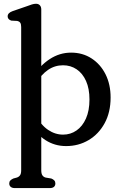

<svg xmlns="http://www.w3.org/2000/svg" viewBox="-20 -757 644 1011"><path d="M197.3 -707.2V140Q197.3 157.7 203.4 166.4Q209.4 175.1 220.3 178L250.1 183Q260.3 187 265.9 193.2Q271.5 199.4 271.5 209Q271.5 220.6 264 227Q256.4 233.4 242.5 233.4H57.7Q44.3 233.4 36.5 227Q28.7 220.6 28.7 209Q28.7 199.4 34.3 193.5Q39.9 187.6 50.1 183L68.5 178Q79.4 174.5 85.4 166.1Q91.5 157.7 91.5 140V-614.8Q91.5 -631 86.1 -637.9Q80.8 -644.8 70.9 -646.8L39.9 -648.4Q31 -651 25.6 -656.6Q20.3 -662.2 20.3 -670.8Q20.3 -689 45.9 -698.2L121.3 -724.2Q136 -729.7 147.7 -733.5Q159.4 -737.2 169.5 -737.2Q182.5 -737.2 189.9 -729.1Q197.3 -721 197.3 -707.2ZM170.2 -318.4 152.5 -351.8Q189.8 -411.9 242 -445.9Q294.1 -479.9 354.4 -479.9Q415.1 -479.9 462.1 -449.4Q509.1 -418.9 535.8 -365.8Q562.4 -312.6 562.4 -243.6Q562.4 -165.7 531 -108.2Q499.6 -50.7 446.6 -19.3Q393.5 12.2 328 12.2Q268.1 12.2 219.4 -19.2Q170.7 -50.7 143.4 -104.7L170.4 -148.8Q195.4 -98.7 232.9 -73.4Q270.3 -48.1 312.2 -48.1Q351.5 -48.1 382.9 -70Q414.4 -91.8 432.7 -133.1Q451.1 -174.4 451.1 -233.1Q451.1 -290.4 433 -330.7Q414.9 -371 383.4 -392.1Q352 -413.3 311.9 -413.3Q268.1 -413.3 232.2 -388.4Q196.3 -363.5 170.2 -318.4Z"/></svg>

Font: Fraunces SuperSoft
Style: Regular
Weight: 900
Version: Version 1.000;[b76b70a41]